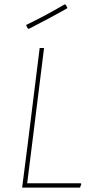

<svg xmlns="http://www.w3.org/2000/svg" viewBox="-20 -856 422 876"><path d="M275 -836 280 -834 287 -822 285 -817Q218 -779 111 -724L106 -727L99 -742Q190 -786 275 -836ZM348 -20 351 -16 345 0H81L106 -195L161 -637H181L126 -195L104 -20Z"/></svg>

Font: Alegreya Sans SC Thin
Style: Italic
Weight: 100
Italic angle: -7°
Designer: Juan Pablo del Peral
Foundry: Huerta Tipografica
Version: Version 2.007